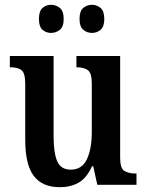

<svg xmlns="http://www.w3.org/2000/svg" viewBox="-20 -769 610 799"><path d="M229 10Q156 10 120.5 -37Q85 -84 85 -187V-420Q85 -464 70 -476.5Q55 -489 24 -489H21V-536H203V-202Q203 -133 218 -98Q233 -63 275 -63Q321 -63 341.5 -106Q362 -149 362 -221V-421Q362 -466 345 -477.5Q328 -489 301 -489H298V-536H480V-112Q480 -68 498 -57.5Q516 -47 542 -47H548V0H385L368 -77H363Q340 -27 306.5 -8.5Q273 10 229 10ZM363 -632Q342 -632 326.5 -645Q311 -658 311 -690Q311 -723 326.5 -736Q342 -749 363 -749Q383 -749 398.5 -736Q414 -723 414 -690Q414 -658 398.5 -645Q383 -632 363 -632ZM192 -632Q172 -632 157 -645Q142 -658 142 -690Q142 -723 157 -736Q172 -749 192 -749Q213 -749 229 -736Q245 -723 245 -690Q245 -658 229 -645Q213 -632 192 -632Z"/></svg>

Font: Noto Serif Thai Condensed SemiBold
Style: Regular
Weight: 600
Width: 3
Designer: Monotype Design Team
Foundry: Monotype Imaging Inc.
Version: Version 2.002; ttfautohint (v1.8.4.7-5d5b)